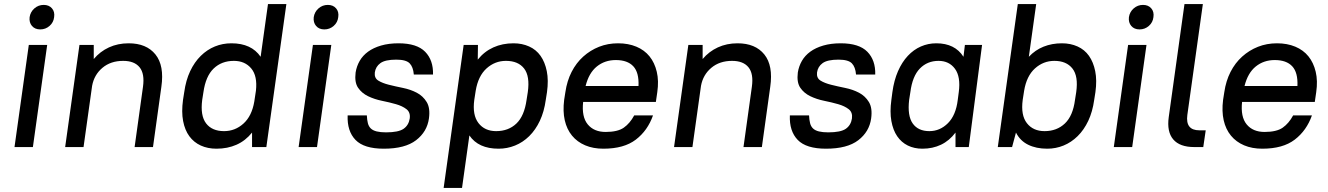

<svg xmlns="http://www.w3.org/2000/svg" viewBox="-20 -720 6503 940"><path d="M121 -500H211L141 0H51ZM177 -576Q151 -576 136.5 -593Q122 -610 125 -636Q129 -662 148.5 -679Q168 -696 194 -696Q220 -696 234.5 -679Q249 -662 245 -636Q242 -610 222.5 -593Q203 -576 177 -576Z M369 -500H439V-431Q470 -468 513.5 -488Q557 -508 610 -508Q697 -508 741 -453.5Q785 -399 770 -295L729 0H639L680 -295Q689 -359 663.5 -390.5Q638 -422 583 -422Q522 -422 481.5 -388Q441 -354 431 -300L389 0H299Z M1040 8Q997 8 963 -7.5Q929 -23 907 -53Q885 -83 876.5 -127.5Q868 -172 876 -231L882 -269Q890 -327 911 -371.5Q932 -416 963 -446.5Q994 -477 1032 -492.5Q1070 -508 1113 -508Q1211 -508 1256 -442L1292 -700H1382L1284 0H1214V-71Q1182 -31 1138 -11.5Q1094 8 1040 8ZM1077 -78Q1131 -78 1172 -115Q1213 -152 1225 -223L1233 -276Q1241 -348 1210 -385Q1179 -422 1125 -422Q1065 -422 1026 -384.5Q987 -347 976 -269L970 -231Q960 -154 989 -116Q1018 -78 1077 -78Z M1512 -500H1602L1532 0H1442ZM1568 -576Q1542 -576 1527.5 -593Q1513 -610 1516 -636Q1520 -662 1539.5 -679Q1559 -696 1585 -696Q1611 -696 1625.5 -679Q1640 -662 1636 -636Q1633 -610 1613.5 -593Q1594 -576 1568 -576Z M1859 8Q1762 8 1720.5 -35Q1679 -78 1682 -155H1776Q1777 -133 1781 -117Q1785 -101 1795.5 -91Q1806 -81 1824.5 -76.5Q1843 -72 1870 -72Q1931 -72 1956 -89.5Q1981 -107 1986 -140Q1990 -170 1970 -185.5Q1950 -201 1918.5 -210Q1887 -219 1850 -226.5Q1813 -234 1782 -249Q1751 -264 1733 -290.5Q1715 -317 1721 -365Q1726 -396 1741 -422Q1756 -448 1782 -467Q1808 -486 1845.5 -497Q1883 -508 1931 -508Q2021 -508 2061.5 -466.5Q2102 -425 2100 -355H2006Q2003 -392 1985.5 -410Q1968 -428 1920 -428Q1866 -428 1842.5 -411Q1819 -394 1815 -365Q1812 -338 1832 -325.5Q1852 -313 1884 -305Q1916 -297 1953 -289.5Q1990 -282 2020.5 -266Q2051 -250 2069 -220.5Q2087 -191 2080 -140Q2071 -75 2017 -33.5Q1963 8 1859 8Z M2421 8Q2322 8 2278 -57L2242 200H2152L2250 -500H2320L2319 -428Q2351 -468 2395.5 -488Q2440 -508 2494 -508Q2536 -508 2570.5 -492.5Q2605 -477 2626.5 -446.5Q2648 -416 2657 -371.5Q2666 -327 2658 -269L2652 -231Q2644 -173 2623 -128.5Q2602 -84 2571 -53.5Q2540 -23 2501.5 -7.5Q2463 8 2421 8ZM2409 -78Q2469 -78 2508 -115Q2547 -152 2558 -231L2564 -269Q2575 -347 2546 -384.5Q2517 -422 2457 -422Q2403 -422 2362 -385Q2321 -348 2309 -276L2302 -231Q2292 -157 2322.5 -117.5Q2353 -78 2409 -78Z M2934 8Q2884 8 2845 -8.5Q2806 -25 2780.5 -56Q2755 -87 2745 -131Q2735 -175 2742 -231L2748 -269Q2756 -324 2778.5 -368Q2801 -412 2835.5 -443Q2870 -474 2913 -491Q2956 -508 3006 -508Q3056 -508 3095.5 -491.5Q3135 -475 3160 -444Q3185 -413 3195.5 -368.5Q3206 -324 3198 -269L3191 -221H2835Q2827 -148 2857.5 -111Q2888 -74 2945 -74Q3004 -74 3034 -95Q3064 -116 3085 -155H3177Q3151 -81 3093 -36.5Q3035 8 2934 8ZM2995 -426Q2941 -426 2902 -394.5Q2863 -363 2847 -299H3106Q3109 -365 3080.5 -395.5Q3052 -426 2995 -426Z M3350 -500H3420V-431Q3451 -468 3494.5 -488Q3538 -508 3591 -508Q3678 -508 3722 -453.5Q3766 -399 3751 -295L3710 0H3620L3661 -295Q3670 -359 3644.5 -390.5Q3619 -422 3564 -422Q3503 -422 3462.5 -388Q3422 -354 3412 -300L3370 0H3280Z M4024 8Q3927 8 3885.5 -35Q3844 -78 3847 -155H3941Q3942 -133 3946 -117Q3950 -101 3960.5 -91Q3971 -81 3989.5 -76.5Q4008 -72 4035 -72Q4096 -72 4121 -89.5Q4146 -107 4151 -140Q4155 -170 4135 -185.5Q4115 -201 4083.5 -210Q4052 -219 4015 -226.5Q3978 -234 3947 -249Q3916 -264 3898 -290.5Q3880 -317 3886 -365Q3891 -396 3906 -422Q3921 -448 3947 -467Q3973 -486 4010.5 -497Q4048 -508 4096 -508Q4186 -508 4226.5 -466.5Q4267 -425 4265 -355H4171Q4168 -392 4150.5 -410Q4133 -428 4085 -428Q4031 -428 4007.5 -411Q3984 -394 3980 -365Q3977 -338 3997 -325.5Q4017 -313 4049 -305Q4081 -297 4118 -289.5Q4155 -282 4185.5 -266Q4216 -250 4234 -220.5Q4252 -191 4245 -140Q4236 -75 4182 -33.5Q4128 8 4024 8Z M4496 8Q4456 8 4424.5 -7.5Q4393 -23 4372.5 -53Q4352 -83 4344 -127.5Q4336 -172 4344 -231L4349 -269Q4357 -327 4376.5 -371.5Q4396 -416 4424.5 -446.5Q4453 -477 4488.5 -492.5Q4524 -508 4564 -508Q4655 -508 4697 -442L4704 -500H4788L4723 0H4658V-71Q4628 -31 4587 -11.5Q4546 8 4496 8ZM4530 -78Q4582 -78 4621 -117Q4660 -156 4669 -231L4674 -269Q4684 -344 4655.5 -383Q4627 -422 4575 -422Q4520 -422 4483.5 -384.5Q4447 -347 4437 -269L4431 -231Q4422 -153 4448.5 -115.5Q4475 -78 4530 -78Z M5107 8Q5053 8 5013.5 -11.5Q4974 -31 4954 -71L4935 0H4865L4963 -700H5053L5017 -442Q5048 -475 5089 -491.5Q5130 -508 5179 -508Q5221 -508 5255.5 -492.5Q5290 -477 5311.5 -446.5Q5333 -416 5342 -371.5Q5351 -327 5343 -269L5337 -231Q5329 -173 5308 -128.5Q5287 -84 5256 -53.5Q5225 -23 5187 -7.5Q5149 8 5107 8ZM5094 -78Q5154 -78 5193.5 -115.5Q5233 -153 5243 -231L5249 -269Q5260 -347 5230.5 -384.5Q5201 -422 5142 -422Q5088 -422 5047 -385Q5006 -348 4994 -276L4987 -231Q4977 -156 5007.5 -117Q5038 -78 5094 -78Z M5503 -500H5593L5523 0H5433ZM5559 -576Q5533 -576 5518.5 -593Q5504 -610 5507 -636Q5511 -662 5530.5 -679Q5550 -696 5576 -696Q5602 -696 5616.5 -679Q5631 -662 5627 -636Q5624 -610 5604.5 -593Q5585 -576 5559 -576Z M5827 0Q5756 0 5724 -37.5Q5692 -75 5702 -147L5779 -700H5869L5793 -157Q5783 -82 5852 -82H5883L5871 0H5827Z M6160 8Q6110 8 6071 -8.5Q6032 -25 6006.5 -56Q5981 -87 5971 -131Q5961 -175 5968 -231L5974 -269Q5982 -324 6004.5 -368Q6027 -412 6061.5 -443Q6096 -474 6139 -491Q6182 -508 6232 -508Q6282 -508 6321.5 -491.5Q6361 -475 6386 -444Q6411 -413 6421.5 -368.5Q6432 -324 6424 -269L6417 -221H6061Q6053 -148 6083.5 -111Q6114 -74 6171 -74Q6230 -74 6260 -95Q6290 -116 6311 -155H6403Q6377 -81 6319 -36.5Q6261 8 6160 8ZM6221 -426Q6167 -426 6128 -394.5Q6089 -363 6073 -299H6332Q6335 -365 6306.5 -395.5Q6278 -426 6221 -426Z"/></svg>

Font: Retni Sans Medium
Style: Italic
Weight: 500
Italic angle: -8°
Designer: Vitaly Kuzmin
Foundry: ParaType Ltd.
Version: Version 1.00;June 10, 2019;FontCreator 11.5.0.2425 64-bit; t